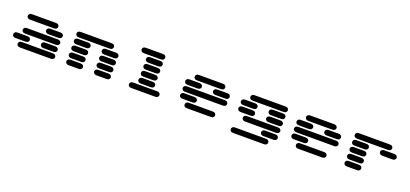

<svg xmlns="http://www.w3.org/2000/svg" viewBox="40 -1933 6919 3242"><g transform="rotate(20 3500.0 -312.0)"><path d="M284.2 -13.7Q254.9 -13.7 240.2 -28.8Q225.6 -43.9 225.6 -62.5Q225.6 -81.1 240.2 -96.2Q254.9 -111.3 284.2 -111.3H840.8Q870.1 -111.3 884.8 -96.2Q899.4 -81.1 899.4 -62.5Q899.4 -43.9 884.8 -28.8Q870.1 -13.7 840.8 -13.7ZM159.2 -138.7Q129.9 -138.7 115.2 -153.8Q100.6 -168.9 100.6 -187.5Q100.6 -206.1 115.2 -221.2Q129.9 -236.3 159.2 -236.3H340.8Q370.1 -236.3 384.8 -221.2Q399.4 -206.1 399.4 -187.5Q399.4 -168.9 384.8 -153.8Q370.1 -138.7 340.8 -138.7ZM659.2 -138.7Q629.9 -138.7 615.2 -153.8Q600.6 -168.9 600.6 -187.5Q600.6 -206.1 615.2 -221.2Q629.9 -236.3 659.2 -236.3H840.8Q870.1 -236.3 884.8 -221.2Q899.4 -206.1 899.4 -187.5Q899.4 -168.9 884.8 -153.8Q870.1 -138.7 840.8 -138.7ZM284.2 -263.7Q254.9 -263.7 240.2 -278.8Q225.6 -293.9 225.6 -312.5Q225.6 -331.1 240.2 -346.2Q254.9 -361.3 284.2 -361.3H840.8Q870.1 -361.3 884.8 -346.2Q899.4 -331.1 899.4 -312.5Q899.4 -293.9 884.8 -278.8Q870.1 -263.7 840.8 -263.7ZM659.2 -388.7Q629.9 -388.7 615.2 -403.8Q600.6 -418.9 600.6 -437.5Q600.6 -456.1 615.2 -471.2Q629.9 -486.3 659.2 -486.3H840.8Q870.1 -486.3 884.8 -471.2Q899.4 -456.1 899.4 -437.5Q899.4 -418.9 884.8 -403.8Q870.1 -388.7 840.8 -388.7ZM284.2 -513.7Q254.9 -513.7 240.2 -528.8Q225.6 -543.9 225.6 -562.5Q225.6 -581.1 240.2 -596.2Q254.9 -611.3 284.2 -611.3H715.8Q745.1 -611.3 759.8 -596.2Q774.4 -581.1 774.4 -562.5Q774.4 -543.9 759.8 -528.8Q745.1 -513.7 715.8 -513.7Z M1159.2 -13.7Q1129.9 -13.7 1115.2 -28.8Q1100.6 -43.9 1100.6 -62.5Q1100.6 -81.1 1115.2 -96.2Q1129.9 -111.3 1159.2 -111.3H1340.8Q1370.1 -111.3 1384.8 -96.2Q1399.4 -81.1 1399.4 -62.5Q1399.4 -43.9 1384.8 -28.8Q1370.1 -13.7 1340.8 -13.7ZM1659.2 -13.7Q1629.9 -13.7 1615.2 -28.8Q1600.6 -43.9 1600.6 -62.5Q1600.6 -81.1 1615.2 -96.2Q1629.9 -111.3 1659.2 -111.3H1840.8Q1870.1 -111.3 1884.8 -96.2Q1899.4 -81.1 1899.4 -62.5Q1899.4 -43.9 1884.8 -28.8Q1870.1 -13.7 1840.8 -13.7ZM1159.2 -138.7Q1129.9 -138.7 1115.2 -153.8Q1100.6 -168.9 1100.6 -187.5Q1100.6 -206.1 1115.2 -221.2Q1129.9 -236.3 1159.2 -236.3H1340.8Q1370.1 -236.3 1384.8 -221.2Q1399.4 -206.1 1399.4 -187.5Q1399.4 -168.9 1384.8 -153.8Q1370.1 -138.7 1340.8 -138.7ZM1659.2 -138.7Q1629.9 -138.7 1615.2 -153.8Q1600.6 -168.9 1600.6 -187.5Q1600.6 -206.1 1615.2 -221.2Q1629.9 -236.3 1659.2 -236.3H1840.8Q1870.1 -236.3 1884.8 -221.2Q1899.4 -206.1 1899.4 -187.5Q1899.4 -168.9 1884.8 -153.8Q1870.1 -138.7 1840.8 -138.7ZM1159.2 -263.7Q1129.9 -263.7 1115.2 -278.8Q1100.6 -293.9 1100.6 -312.5Q1100.6 -331.1 1115.2 -346.2Q1129.9 -361.3 1159.2 -361.3H1340.8Q1370.1 -361.3 1384.8 -346.2Q1399.4 -331.1 1399.4 -312.5Q1399.4 -293.9 1384.8 -278.8Q1370.1 -263.7 1340.8 -263.7ZM1659.2 -263.7Q1629.9 -263.7 1615.2 -278.8Q1600.6 -293.9 1600.6 -312.5Q1600.6 -331.1 1615.2 -346.2Q1629.9 -361.3 1659.2 -361.3H1840.8Q1870.1 -361.3 1884.8 -346.2Q1899.4 -331.1 1899.4 -312.5Q1899.4 -293.9 1884.8 -278.8Q1870.1 -263.7 1840.8 -263.7ZM1159.2 -388.7Q1129.9 -388.7 1115.2 -403.8Q1100.6 -418.9 1100.6 -437.5Q1100.6 -456.1 1115.2 -471.2Q1129.9 -486.3 1159.2 -486.3H1340.8Q1370.1 -486.3 1384.8 -471.2Q1399.4 -456.1 1399.4 -437.5Q1399.4 -418.9 1384.8 -403.8Q1370.1 -388.7 1340.8 -388.7ZM1659.2 -388.7Q1629.9 -388.7 1615.2 -403.8Q1600.6 -418.9 1600.6 -437.5Q1600.6 -456.1 1615.2 -471.2Q1629.9 -486.3 1659.2 -486.3H1840.8Q1870.1 -486.3 1884.8 -471.2Q1899.4 -456.1 1899.4 -437.5Q1899.4 -418.9 1884.8 -403.8Q1870.1 -388.7 1840.8 -388.7ZM1159.2 -513.7Q1129.9 -513.7 1115.2 -528.8Q1100.6 -543.9 1100.6 -562.5Q1100.6 -581.1 1115.2 -596.2Q1129.9 -611.3 1159.2 -611.3H1715.8Q1745.1 -611.3 1759.8 -596.2Q1774.4 -581.1 1774.4 -562.5Q1774.4 -543.9 1759.8 -528.8Q1745.1 -513.7 1715.8 -513.7Z M2284.2 -13.7Q2254.9 -13.7 2240.2 -28.8Q2225.6 -43.9 2225.6 -62.5Q2225.6 -81.1 2240.2 -96.2Q2254.9 -111.3 2284.2 -111.3H2715.8Q2745.1 -111.3 2759.8 -96.2Q2774.4 -81.1 2774.4 -62.5Q2774.4 -43.9 2759.8 -28.8Q2745.1 -13.7 2715.8 -13.7ZM2409.2 -138.7Q2379.9 -138.7 2365.2 -153.8Q2350.6 -168.9 2350.6 -187.5Q2350.6 -206.1 2365.2 -221.2Q2379.9 -236.3 2409.2 -236.3H2590.8Q2620.1 -236.3 2634.8 -221.2Q2649.4 -206.1 2649.4 -187.5Q2649.4 -168.9 2634.8 -153.8Q2620.1 -138.7 2590.8 -138.7ZM2409.2 -263.7Q2379.9 -263.7 2365.2 -278.8Q2350.6 -293.9 2350.6 -312.5Q2350.6 -331.1 2365.2 -346.2Q2379.9 -361.3 2409.2 -361.3H2590.8Q2620.1 -361.3 2634.8 -346.2Q2649.4 -331.1 2649.4 -312.5Q2649.4 -293.9 2634.8 -278.8Q2620.1 -263.7 2590.8 -263.7ZM2409.2 -388.7Q2379.9 -388.7 2365.2 -403.8Q2350.6 -418.9 2350.6 -437.5Q2350.6 -456.1 2365.2 -471.2Q2379.9 -486.3 2409.2 -486.3H2590.8Q2620.1 -486.3 2634.8 -471.2Q2649.4 -456.1 2649.4 -437.5Q2649.4 -418.9 2634.8 -403.8Q2620.1 -388.7 2590.8 -388.7ZM2409.2 -513.7Q2379.9 -513.7 2365.2 -528.8Q2350.6 -543.9 2350.6 -562.5Q2350.6 -581.1 2365.2 -596.2Q2379.9 -611.3 2409.2 -611.3H2590.8Q2620.1 -611.3 2634.8 -596.2Q2649.4 -581.1 2649.4 -562.5Q2649.4 -543.9 2634.8 -528.8Q2620.1 -513.7 2590.8 -513.7ZM2284.2 -638.7Q2254.9 -638.7 2240.2 -653.8Q2225.6 -668.9 2225.6 -687.5Q2225.6 -706.1 2240.2 -721.2Q2254.9 -736.3 2284.2 -736.3H2590.8Q2620.1 -736.3 2634.8 -721.2Q2649.4 -706.1 2649.4 -687.5Q2649.4 -668.9 2634.8 -653.8Q2620.1 -638.7 2590.8 -638.7Z M3284.2 -13.7Q3254.9 -13.7 3240.2 -28.8Q3225.6 -43.9 3225.6 -62.5Q3225.6 -81.1 3240.2 -96.2Q3254.9 -111.3 3284.2 -111.3H3715.8Q3745.1 -111.3 3759.8 -96.2Q3774.4 -81.1 3774.4 -62.5Q3774.4 -43.9 3759.8 -28.8Q3745.1 -13.7 3715.8 -13.7ZM3159.2 -138.7Q3129.9 -138.7 3115.2 -153.8Q3100.6 -168.9 3100.6 -187.5Q3100.6 -206.1 3115.2 -221.2Q3129.9 -236.3 3159.2 -236.3H3340.8Q3370.1 -236.3 3384.8 -221.2Q3399.4 -206.1 3399.4 -187.5Q3399.4 -168.9 3384.8 -153.8Q3370.1 -138.7 3340.8 -138.7ZM3159.2 -263.7Q3129.9 -263.7 3115.2 -278.8Q3100.6 -293.9 3100.6 -312.5Q3100.6 -331.1 3115.2 -346.2Q3129.9 -361.3 3159.2 -361.3H3840.8Q3870.1 -361.3 3884.8 -346.2Q3899.4 -331.1 3899.4 -312.5Q3899.4 -293.9 3884.8 -278.8Q3870.1 -263.7 3840.8 -263.7ZM3159.2 -388.7Q3129.9 -388.7 3115.2 -403.8Q3100.6 -418.9 3100.6 -437.5Q3100.6 -456.1 3115.2 -471.2Q3129.9 -486.3 3159.2 -486.3H3340.8Q3370.1 -486.3 3384.8 -471.2Q3399.4 -456.1 3399.4 -437.5Q3399.4 -418.9 3384.8 -403.8Q3370.1 -388.7 3340.8 -388.7ZM3659.2 -388.7Q3629.9 -388.7 3615.2 -403.8Q3600.6 -418.9 3600.6 -437.5Q3600.6 -456.1 3615.2 -471.2Q3629.9 -486.3 3659.2 -486.3H3840.8Q3870.1 -486.3 3884.8 -471.2Q3899.4 -456.1 3899.4 -437.5Q3899.4 -418.9 3884.8 -403.8Q3870.1 -388.7 3840.8 -388.7ZM3284.2 -513.7Q3254.9 -513.7 3240.2 -528.8Q3225.6 -543.9 3225.6 -562.5Q3225.6 -581.1 3240.2 -596.2Q3254.9 -611.3 3284.2 -611.3H3715.8Q3745.1 -611.3 3759.8 -596.2Q3774.4 -581.1 3774.4 -562.5Q3774.4 -543.9 3759.8 -528.8Q3745.1 -513.7 3715.8 -513.7Z M4159.2 111.3Q4129.9 111.3 4115.2 96.2Q4100.6 81.1 4100.6 62.5Q4100.6 43.9 4115.2 28.8Q4129.9 13.7 4159.2 13.7H4715.8Q4745.1 13.7 4759.8 28.8Q4774.4 43.9 4774.4 62.5Q4774.4 81.1 4759.8 96.2Q4745.1 111.3 4715.8 111.3ZM4659.2 -13.7Q4629.9 -13.7 4615.2 -28.8Q4600.6 -43.9 4600.6 -62.5Q4600.6 -81.1 4615.2 -96.2Q4629.9 -111.3 4659.2 -111.3H4840.8Q4870.1 -111.3 4884.8 -96.2Q4899.4 -81.1 4899.4 -62.5Q4899.4 -43.9 4884.8 -28.8Q4870.1 -13.7 4840.8 -13.7ZM4284.2 -138.7Q4254.9 -138.7 4240.2 -153.8Q4225.6 -168.9 4225.6 -187.5Q4225.6 -206.1 4240.2 -221.2Q4254.9 -236.3 4284.2 -236.3H4840.8Q4870.1 -236.3 4884.8 -221.2Q4899.4 -206.1 4899.4 -187.5Q4899.4 -168.9 4884.8 -153.8Q4870.1 -138.7 4840.8 -138.7ZM4159.2 -263.7Q4129.9 -263.7 4115.2 -278.8Q4100.6 -293.9 4100.6 -312.5Q4100.6 -331.1 4115.2 -346.2Q4129.9 -361.3 4159.2 -361.3H4340.8Q4370.1 -361.3 4384.8 -346.2Q4399.4 -331.1 4399.4 -312.5Q4399.4 -293.9 4384.8 -278.8Q4370.1 -263.7 4340.8 -263.7ZM4659.2 -263.7Q4629.9 -263.7 4615.2 -278.8Q4600.6 -293.9 4600.6 -312.5Q4600.6 -331.1 4615.2 -346.2Q4629.9 -361.3 4659.2 -361.3H4840.8Q4870.1 -361.3 4884.8 -346.2Q4899.4 -331.1 4899.4 -312.5Q4899.4 -293.9 4884.8 -278.8Q4870.1 -263.7 4840.8 -263.7ZM4159.2 -388.7Q4129.9 -388.7 4115.2 -403.8Q4100.6 -418.9 4100.6 -437.5Q4100.6 -456.1 4115.2 -471.2Q4129.9 -486.3 4159.2 -486.3H4340.8Q4370.1 -486.3 4384.8 -471.2Q4399.4 -456.1 4399.4 -437.5Q4399.4 -418.9 4384.8 -403.8Q4370.1 -388.7 4340.8 -388.7ZM4659.2 -388.7Q4629.9 -388.7 4615.2 -403.8Q4600.6 -418.9 4600.6 -437.5Q4600.6 -456.1 4615.2 -471.2Q4629.9 -486.3 4659.2 -486.3H4840.8Q4870.1 -486.3 4884.8 -471.2Q4899.4 -456.1 4899.4 -437.5Q4899.4 -418.9 4884.8 -403.8Q4870.1 -388.7 4840.8 -388.7ZM4284.2 -513.7Q4254.9 -513.7 4240.2 -528.8Q4225.6 -543.9 4225.6 -562.5Q4225.6 -581.1 4240.2 -596.2Q4254.9 -611.3 4284.2 -611.3H4840.8Q4870.1 -611.3 4884.8 -596.2Q4899.4 -581.1 4899.4 -562.5Q4899.4 -543.9 4884.8 -528.8Q4870.1 -513.7 4840.8 -513.7Z M5284.2 -13.7Q5254.9 -13.7 5240.2 -28.8Q5225.6 -43.9 5225.6 -62.5Q5225.6 -81.1 5240.2 -96.2Q5254.9 -111.3 5284.2 -111.3H5715.8Q5745.1 -111.3 5759.8 -96.2Q5774.4 -81.1 5774.4 -62.5Q5774.4 -43.9 5759.8 -28.8Q5745.1 -13.7 5715.8 -13.7ZM5159.2 -138.7Q5129.9 -138.7 5115.2 -153.8Q5100.6 -168.9 5100.6 -187.5Q5100.6 -206.1 5115.2 -221.2Q5129.9 -236.3 5159.2 -236.3H5340.8Q5370.1 -236.3 5384.8 -221.2Q5399.4 -206.1 5399.4 -187.5Q5399.4 -168.9 5384.8 -153.8Q5370.1 -138.7 5340.8 -138.7ZM5159.2 -263.7Q5129.9 -263.7 5115.2 -278.8Q5100.6 -293.9 5100.6 -312.5Q5100.6 -331.1 5115.2 -346.2Q5129.9 -361.3 5159.2 -361.3H5840.8Q5870.1 -361.3 5884.8 -346.2Q5899.4 -331.1 5899.4 -312.5Q5899.4 -293.9 5884.8 -278.8Q5870.1 -263.7 5840.8 -263.7ZM5159.2 -388.7Q5129.9 -388.7 5115.2 -403.8Q5100.6 -418.9 5100.6 -437.5Q5100.6 -456.1 5115.2 -471.2Q5129.9 -486.3 5159.2 -486.3H5340.8Q5370.1 -486.3 5384.8 -471.2Q5399.4 -456.1 5399.4 -437.5Q5399.4 -418.9 5384.8 -403.8Q5370.1 -388.7 5340.8 -388.7ZM5659.2 -388.7Q5629.9 -388.7 5615.2 -403.8Q5600.6 -418.9 5600.6 -437.5Q5600.6 -456.1 5615.2 -471.2Q5629.9 -486.3 5659.2 -486.3H5840.8Q5870.1 -486.3 5884.8 -471.2Q5899.4 -456.1 5899.4 -437.5Q5899.4 -418.9 5884.8 -403.8Q5870.1 -388.7 5840.8 -388.7ZM5284.2 -513.7Q5254.9 -513.7 5240.2 -528.8Q5225.6 -543.9 5225.6 -562.5Q5225.6 -581.1 5240.2 -596.2Q5254.9 -611.3 5284.2 -611.3H5715.8Q5745.1 -611.3 5759.8 -596.2Q5774.4 -581.1 5774.4 -562.5Q5774.4 -543.9 5759.8 -528.8Q5745.1 -513.7 5715.8 -513.7Z M6159.2 -13.7Q6129.9 -13.7 6115.2 -28.8Q6100.6 -43.9 6100.6 -62.5Q6100.6 -81.1 6115.2 -96.2Q6129.9 -111.3 6159.2 -111.3H6340.8Q6370.1 -111.3 6384.8 -96.2Q6399.4 -81.1 6399.4 -62.5Q6399.4 -43.9 6384.8 -28.8Q6370.1 -13.7 6340.8 -13.7ZM6159.2 -138.7Q6129.9 -138.7 6115.2 -153.8Q6100.6 -168.9 6100.6 -187.5Q6100.6 -206.1 6115.2 -221.2Q6129.9 -236.3 6159.2 -236.3H6340.8Q6370.1 -236.3 6384.8 -221.2Q6399.4 -206.1 6399.4 -187.5Q6399.4 -168.9 6384.8 -153.8Q6370.1 -138.7 6340.8 -138.7ZM6159.2 -263.7Q6129.9 -263.7 6115.2 -278.8Q6100.6 -293.9 6100.6 -312.5Q6100.6 -331.1 6115.2 -346.2Q6129.9 -361.3 6159.2 -361.3H6340.8Q6370.1 -361.3 6384.8 -346.2Q6399.4 -331.1 6399.4 -312.5Q6399.4 -293.9 6384.8 -278.8Q6370.1 -263.7 6340.8 -263.7ZM6159.2 -388.7Q6129.9 -388.7 6115.2 -403.8Q6100.6 -418.9 6100.6 -437.5Q6100.6 -456.1 6115.2 -471.2Q6129.9 -486.3 6159.2 -486.3H6340.8Q6370.1 -486.3 6384.8 -471.2Q6399.4 -456.1 6399.4 -437.5Q6399.4 -418.9 6384.8 -403.8Q6370.1 -388.7 6340.8 -388.7ZM6659.2 -388.7Q6629.9 -388.7 6615.2 -403.8Q6600.6 -418.9 6600.6 -437.5Q6600.6 -456.1 6615.2 -471.2Q6629.9 -486.3 6659.2 -486.3H6840.8Q6870.1 -486.3 6884.8 -471.2Q6899.4 -456.1 6899.4 -437.5Q6899.4 -418.9 6884.8 -403.8Q6870.1 -388.7 6840.8 -388.7ZM6159.2 -513.7Q6129.9 -513.7 6115.2 -528.8Q6100.6 -543.9 6100.6 -562.5Q6100.6 -581.1 6115.2 -596.2Q6129.9 -611.3 6159.2 -611.3H6715.8Q6745.1 -611.3 6759.8 -596.2Q6774.4 -581.1 6774.4 -562.5Q6774.4 -543.9 6759.8 -528.8Q6745.1 -513.7 6715.8 -513.7Z"/></g></svg>

Font: Sixtyfour Normal
Style: Regular
Weight: 400
Monospace: yes
Designer: Jens Kutilek
Foundry: Jens Kutilek
Version: Version 2.000